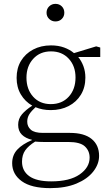

<svg xmlns="http://www.w3.org/2000/svg" viewBox="-20 -730 573 994"><path d="M94 107Q94 155 131.5 182Q169 209 245 209Q341 209 392.5 173Q444 137 444 86Q444 51 419.5 28Q395 5 333 5H204Q194 5 183.5 4.5Q173 4 162 3Q127 25 110.5 48.5Q94 72 94 107ZM243 -160Q199 -160 164 -175Q142 -155 131.5 -138Q121 -121 121 -100Q121 -75 139.5 -58.5Q158 -42 202 -42H342Q416 -42 454.5 -10.5Q493 21 493 77Q493 120 462.5 158.5Q432 197 375.5 220.5Q319 244 240 244Q142 244 92.5 208Q43 172 43 115Q43 73 69.5 44.5Q96 16 146 -5V-6Q112 -14 93 -33Q74 -52 74 -84Q74 -115 93.5 -138Q113 -161 147 -183Q110 -204 88 -241Q66 -278 66 -327Q66 -377 88.5 -414.5Q111 -452 151.5 -473.5Q192 -495 244 -495Q282 -495 312 -484Q342 -473 363 -455L478 -490L499 -484V-435H385Q402 -414 412 -387Q422 -360 422 -328Q422 -278 399 -240Q376 -202 335.5 -181Q295 -160 243 -160ZM243 -191Q301 -191 336 -229.5Q371 -268 371 -329Q371 -388 336 -426Q301 -464 244 -464Q187 -464 152 -425.5Q117 -387 117 -328Q117 -268 151.5 -229.5Q186 -191 243 -191ZM267 -619Q248 -619 234.5 -632Q221 -645 221 -664Q221 -684 234.5 -697Q248 -710 267 -710Q287 -710 300 -697Q313 -684 313 -664Q313 -645 300 -632Q287 -619 267 -619Z"/></svg>

Font: Source Serif 4 SmText Light
Style: Regular
Weight: 300
Designer: Frank Grießhammer
Foundry: Adobe
Version: Version 4.005;hotconv 1.1.0;makeotfexe 2.6.0